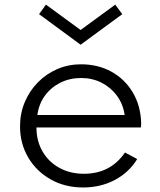

<svg xmlns="http://www.w3.org/2000/svg" viewBox="-20 -812 708 848"><path d="M347.5 16Q424 16 486.8 -17Q549.5 -50 586 -109.5L532 -138.5Q468 -44.5 350.5 -44.5Q289.5 -44.5 242 -70.8Q194.5 -97 167.8 -143.2Q141 -189.5 141 -249H602Q603 -254.5 603.2 -258.5Q603.5 -262.5 603.5 -268Q601.5 -344.5 566.8 -403.2Q532 -462 472.8 -495Q413.5 -528 337.5 -528Q282 -528 233.2 -507Q184.5 -486 147.5 -448.5Q110.5 -411 89.5 -361.2Q68.5 -311.5 68.5 -254Q68.5 -177.5 104.8 -116.2Q141 -55 204 -19.5Q267 16 347.5 16ZM145 -304Q151.5 -352.5 178.2 -389.2Q205 -426 246.5 -446.8Q288 -467.5 338.5 -467.5Q388 -467.5 429 -446.5Q470 -425.5 497 -388.5Q524 -351.5 530.5 -304ZM336 -614.5 520 -749.5 489 -791.5 336 -679.5 183 -791.5 152.5 -749.5Z"/></svg>

Font: Spartan
Style: Regular
Weight: 400
Designer: Matt Bailey, Mirko Velimirovic
Foundry: Matt Bailey
Version: Version 1.003; ttfautohint (v1.8.3)